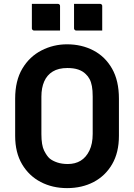

<svg xmlns="http://www.w3.org/2000/svg" viewBox="-20 -948 690 988"><path d="M325 -720Q400 -720 460.5 -688.5Q521 -657 556.5 -595Q592 -533 592 -440V-249Q592 -163 557 -103Q522 -43 462 -11.5Q402 20 325 20Q250 20 189.5 -11.5Q129 -43 93.5 -103Q58 -163 58 -249V-440Q58 -533 95 -595Q132 -657 193.5 -688.5Q255 -720 325 -720ZM193 -258Q193 -201 207 -173Q221 -145 236 -132Q251 -120 274.5 -112Q298 -104 329 -104Q367 -104 395 -121Q423 -138 440 -173Q457 -208 457 -259V-451Q457 -483 453 -504.5Q449 -526 441 -541Q433 -556 421 -567Q406 -582 383 -590Q360 -598 327 -598Q281 -598 251.5 -580Q222 -562 207.5 -529Q193 -496 193 -451ZM144 -928Q177 -928 211 -928Q245 -928 278 -928Q282 -928 284 -926.5Q286 -925 287.5 -923Q289 -921 289 -917V-791Q256 -791 222 -791Q188 -791 155 -791Q152 -791 149.5 -792.5Q147 -794 145.5 -796.5Q144 -799 144 -802ZM361 -928Q394 -928 428 -928Q462 -928 495 -928Q499 -928 501 -926.5Q503 -925 504.5 -923Q506 -921 506 -917V-791Q473 -791 439 -791Q405 -791 372 -791Q369 -791 366.5 -792.5Q364 -794 362.5 -796.5Q361 -799 361 -802Z"/></svg>

Font: Recursive
Style: Bold
Weight: 700
Version: Version 1.085